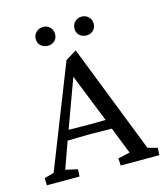

<svg xmlns="http://www.w3.org/2000/svg" viewBox="-94 -667 642 741"><g transform="rotate(-15 227.5 -297.0)"><path d="M2.4 0 1.5 -28.8 40 -39.6 200.7 -447.3 244.6 -474.1 414.6 -39.6 453.6 -28.8 451.7 0H297.4L295.9 -28.8L343.3 -39.6L296.9 -157.2L288.1 -181.2L202.1 -396.5L220.2 -407.7L137.2 -180.7L128.4 -157.2L86.4 -39.6L134.3 -28.8L132.8 0ZM110.8 -145.5V-186Q126 -185.5 152.3 -184.8Q178.7 -184.1 216.8 -184.1Q254.4 -184.1 281 -184.8Q307.6 -185.5 322.3 -186V-146Q293.9 -146 267.3 -146.7Q240.7 -147.5 216.8 -147.5Q193.4 -147.5 167.5 -146.7Q141.6 -146 110.8 -145.5ZM146.5 -519Q129.4 -519 118.2 -529.3Q106.9 -539.6 106.9 -556.2Q106.9 -572.3 118.2 -583.3Q129.4 -594.2 146.5 -594.2Q162.6 -594.2 173.3 -583.3Q184.1 -572.3 184.1 -556.2Q184.1 -539.6 173.3 -529.3Q162.6 -519 146.5 -519ZM300.3 -519Q283.7 -519 272.7 -529.3Q261.7 -539.6 261.7 -556.2Q261.7 -572.3 272.7 -583.3Q283.7 -594.2 300.3 -594.2Q316.4 -594.2 327.4 -583.3Q338.4 -572.3 338.4 -556.2Q338.4 -539.6 327.4 -529.3Q316.4 -519 300.3 -519Z"/></g></svg>

Font: Lateef Light
Style: Regular
Weight: 300
Designer: SIL International
Foundry: SIL International
Version: Version 4.200